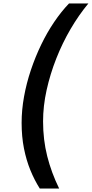

<svg xmlns="http://www.w3.org/2000/svg" viewBox="-20 -880 531 1110"><path d="M210 210Q179 161 155.5 103.5Q132 46 118.5 -22Q105 -90 105 -170Q105 -244 119 -321.5Q133 -399 158.5 -475Q184 -551 218 -621.5Q252 -692 293 -752.5Q334 -813 379 -860H491Q436 -794 388.5 -713Q341 -632 305.5 -542Q270 -452 249.5 -359.5Q229 -267 229 -178Q229 -72 253 23Q277 118 322 210Z"/></svg>

Font: Exo Thin SemiBold
Style: Italic
Weight: 600
Italic angle: -9°
Version: Version 2.000